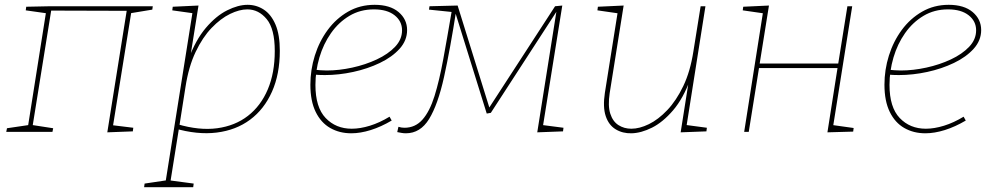

<svg xmlns="http://www.w3.org/2000/svg" viewBox="-20 -548 4125 798"><path d="M426 2 508 -512 515 -503 184 -504 194 -512 115 -21 110 -29 201 -15 198 0H6L9 -15L104 -29L96 -21L172 -502L179 -492L87 -505L89 -520L187 -522H615L613 -508L516 -492L526 -499L449 -21L444 -28L534 -17L532 -2Z M579 230 581 215 675 201 668 209 781 -502 789 -492 696 -505 698 -520 805 -525 768 -293 763 -301Q793 -382 835.5 -432Q878 -482 924 -505Q970 -528 1009 -528Q1046 -528 1076.5 -508Q1107 -488 1125 -446Q1143 -404 1143 -337Q1143 -240 1110.5 -167Q1078 -94 1019.5 -50.5Q961 -7 880.5 3Q800 13 704 -15L724 -16L688 209L680 201L785 215L783 230ZM724 -15 717 -32Q808 -5 882.5 -15Q957 -25 1010.5 -66.5Q1064 -108 1093 -176.5Q1122 -245 1122 -336Q1122 -428 1088.5 -468.5Q1055 -509 1008 -509Q975 -509 936 -490Q897 -471 859.5 -432Q822 -393 793 -332Q764 -271 751 -187Z M1440 6Q1391 6 1352.5 -16Q1314 -38 1292 -83Q1270 -128 1270 -196Q1270 -258 1288.5 -317Q1307 -376 1342 -423.5Q1377 -471 1426.5 -499.5Q1476 -528 1537 -528Q1601 -528 1636.5 -498Q1672 -468 1672 -423Q1672 -380 1641 -345.5Q1610 -311 1559 -286.5Q1508 -262 1448 -249Q1388 -236 1330 -236Q1317 -236 1306.5 -236.5Q1296 -237 1285 -238L1289 -258Q1300 -257 1312.5 -256Q1325 -255 1338 -255Q1389 -255 1444 -267Q1499 -279 1546 -301Q1593 -323 1622 -353.5Q1651 -384 1651 -422Q1651 -460 1620 -484.5Q1589 -509 1534 -509Q1477 -509 1432 -482Q1387 -455 1355.5 -410Q1324 -365 1307.5 -309Q1291 -253 1291 -195Q1291 -102 1333.5 -57.5Q1376 -13 1442 -13Q1477 -13 1517.5 -25.5Q1558 -38 1599 -63L1608 -47Q1564 -21 1521 -7.5Q1478 6 1440 6Z M1631 1 1636 -21Q1648 -17 1661 -17Q1706 -17 1736 -51Q1766 -85 1786 -149Q1806 -213 1822.5 -303Q1839 -393 1858 -505L1860 -498L1763 -508L1765 -522L1882 -525L2016 -94H2009L2287 -522L2317 -525L2236 -20L2229 -29L2322 -17L2320 -2L2213 2L2294 -509H2299L2020 -79L2003 -76L1867 -513L1877 -510Q1851 -343 1825.5 -228Q1800 -113 1763.5 -53.5Q1727 6 1667 6Q1658 6 1649.5 4.5Q1641 3 1631 1Z M2605 6Q2568 7 2539 -10.5Q2510 -28 2497.5 -65.5Q2485 -103 2494 -162L2548 -502L2553 -492L2463 -505L2465 -520L2572 -525L2514 -161Q2506 -108 2516.5 -75.5Q2527 -43 2550.5 -28Q2574 -13 2604 -13Q2638 -13 2677 -32Q2716 -51 2753.5 -90.5Q2791 -130 2820 -190.5Q2849 -251 2862 -335L2892 -522H2912L2833 -22L2828 -29L2918 -17L2916 -2L2809 2L2844 -220L2850 -221Q2820 -139 2777.5 -89.5Q2735 -40 2690 -17.5Q2645 5 2605 6Z M3073 0 3152 -502 3157 -492 3067 -505 3069 -520 3176 -525 3136 -275 3129 -284H3473L3463 -278L3502 -522H3522L3442 -19L3435 -29L3528 -16L3526 -1L3419 2L3462 -272L3470 -265H3126L3136 -274L3092 0Z M3826 6Q3777 6 3738.5 -16Q3700 -38 3678 -83Q3656 -128 3656 -196Q3656 -258 3674.5 -317Q3693 -376 3728 -423.5Q3763 -471 3812.5 -499.5Q3862 -528 3923 -528Q3987 -528 4022.5 -498Q4058 -468 4058 -423Q4058 -380 4027 -345.5Q3996 -311 3945 -286.5Q3894 -262 3834 -249Q3774 -236 3716 -236Q3703 -236 3692.5 -236.5Q3682 -237 3671 -238L3675 -258Q3686 -257 3698.5 -256Q3711 -255 3724 -255Q3775 -255 3830 -267Q3885 -279 3932 -301Q3979 -323 4008 -353.5Q4037 -384 4037 -422Q4037 -460 4006 -484.5Q3975 -509 3920 -509Q3863 -509 3818 -482Q3773 -455 3741.5 -410Q3710 -365 3693.5 -309Q3677 -253 3677 -195Q3677 -102 3719.5 -57.5Q3762 -13 3828 -13Q3863 -13 3903.5 -25.5Q3944 -38 3985 -63L3994 -47Q3950 -21 3907 -7.5Q3864 6 3826 6Z"/></svg>

Font: Bitter Thin
Style: Italic
Weight: 100
Italic angle: -9°
Designer: Sol Matas, and Bitter project Authors
Foundry: Sol Matas
Version: Version 2.002